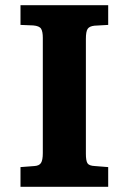

<svg xmlns="http://www.w3.org/2000/svg" viewBox="-20 -720 496 740"><path d="M59 0V-76L112 -80Q131 -81 138 -92Q145 -103 145 -130V-574Q145 -598 138.5 -609Q132 -620 108 -622L59 -624V-700H397V-624L344 -621Q325 -619 318 -609Q311 -599 311 -570V-127Q311 -101 317 -91Q323 -81 346 -80L397 -76V0Z"/></svg>

Font: Literata 7pt
Style: Bold
Weight: 700
Designer: Latin by Veronika Burian and Jose Scaglione. Greek by Irene Vlachou. Cyrillic by Vera Evstafieva.
Foundry: TypeTogether
Version: Version 3.002